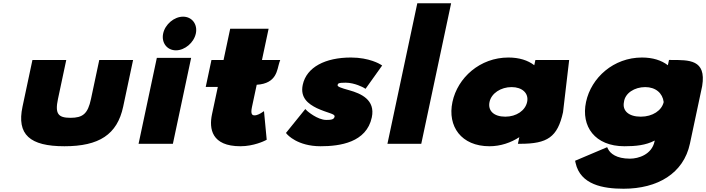

<svg xmlns="http://www.w3.org/2000/svg" viewBox="-20 -880 4321 1175"><path d="M117.8 -227.3C81.4 -56.2 162.7 15 374.3 15C585.9 15 697.4 -56.2 733.8 -227.3L794.5 -513H587.5L536.7 -274C517.6 -184 487.1 -159 411.3 -159C335.5 -159 315.6 -184 334.7 -274L385.5 -513H178.5Z M1149.8 -526H939.8L828 0H1038ZM1178.5 -675C1190.4 -731 1155.2 -778 1100.4 -778C1045.6 -778 990.4 -731 978.5 -675C966.6 -619 1001.8 -572 1056.6 -572C1111.4 -572 1166.6 -619 1178.5 -675Z M1239 -348H1313L1277.3 -180.2C1258.8 -92.8 1274.1 15 1451.6 15C1533.1 15 1599.3 -18.3 1600.4 -18.9L1612.2 -24.8L1595.6 -199.8L1575.8 -187C1575.8 -187 1555 -174 1538 -174C1522.8 -174 1512.8 -181.7 1522 -225.2L1551 -361.3C1675.8 -368.7 1675.4 -455.3 1689.6 -497.3L1695 -513H1583.2L1623.8 -704H1388.7L1348.1 -513H1274.1Z M1918.6 -218.3C1988 -186.1 2031.5 -184.5 2027.6 -166.1C2023.9 -149.1 2008.2 -146 1977.4 -146C1921.7 -146 1859.5 -201.5 1859.5 -201.5L1848.4 -212.8L1730 -66.3L1736.7 -58.6C1738.7 -56.3 1800 15 1942.1 15C2060.2 15 2222.7 -7.8 2255.4 -161.7C2278.4 -269.8 2187.7 -308 2118.2 -327.5C2064.8 -342.2 2044 -349.9 2046 -359.4C2048.1 -369 2049.8 -374 2095 -374C2151.1 -374 2205.1 -343.7 2205.1 -343.7L2217.1 -336.5L2318.8 -479.2L2308.3 -485.7C2305.9 -487.2 2240.5 -528 2127.7 -528C1971.3 -528 1855.8 -469.4 1832.7 -360.8C1815.8 -281.2 1867.4 -243.7 1918.6 -218.3Z M2740.8 -860H2533.8L2351 0H2558Z M3158.1 -40.5 3149.5 0 3164.5 0C3329.7 -0.2 3392.1 -40.1 3425.7 -193.7L3425.7 -193.9L3463.2 -513H3256.5L3249.7 -480.8C3210.2 -511.1 3157.1 -528 3091.2 -528C2917.8 -528 2780.6 -405 2748.9 -256C2717.2 -107 2802.5 15 2975.7 15C3043 15 3106.4 -6.9 3158.1 -40.5ZM3205.9 -256.1C3194.7 -203.4 3140.3 -166 3072.4 -166C3001.1 -166 2964.6 -203.3 2975.8 -256.1C2987.2 -309.3 3045.1 -347 3111 -347C3175.7 -347 3217.3 -309.4 3205.9 -256.1Z M3796.2 275C4004.2 275 4163.5 181.2 4202.2 -1L4277.2 -353.6L4277.2 -353.9C4304 -517.6 4194.8 -512.3 4089.2 -513L4074.1 -513.1L4067.2 -480.8C4028.2 -510.7 3975.2 -528 3908.7 -528C3735.3 -528 3598.1 -405 3566.4 -256C3534.7 -106.9 3620.1 15 3801.7 15C3869.2 15 3931.4 9.2 3986.9 -19.9L3985.6 -14C3968.7 65.3 3887.8 91 3835.3 91C3751.4 91 3714.4 58.6 3701.2 31.9L3695.6 20.7L3499.5 103.8L3502.4 116.9C3531.7 250.7 3671.1 275 3796.2 275ZM4041.6 -255.5C4030.1 -204 3973.8 -166 3901.5 -166C3826.1 -166 3787.3 -203.3 3798.6 -256.2C3804.9 -309.5 3862.5 -347 3928.5 -347C3992.6 -347 4035 -309.9 4041.6 -255.5Z"/></svg>

Font: Hussar Nova
Style: 96
Weight: 700
Foundry: Cannot Into Space Fonts
Version: Version 0.99